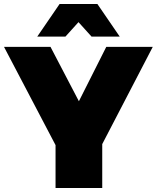

<svg xmlns="http://www.w3.org/2000/svg" viewBox="-30 -934 779 954"><path d="M729 -701 478 -218V0H246V-213L-10 -701H221L362 -431L498 -701ZM565 -752H425L360 -824L295 -752H155L266 -914H454Z"/></svg>

Font: Argentum Sans Black
Style: Regular
Weight: 900
Designer: Julieta Ulanovsky (Modified by Cristiano Sobral)
Foundry: Julieta Ulanovsky
Version: Version 1.000; ttfautohint (v1.5.65-e2d9)